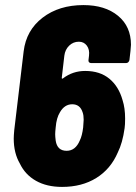

<svg xmlns="http://www.w3.org/2000/svg" viewBox="-20 -728 535 755"><path d="M472 -262Q472 -237 470 -224Q462 -166 443 -128Q415 -63 358.5 -28Q302 7 224 7Q164 7 121.5 -17Q79 -41 58 -85Q34 -126 34 -183Q34 -194 36 -216L73 -526Q83 -609 147.5 -658.5Q212 -708 308 -708Q393 -708 444 -666Q495 -624 495 -552Q495 -545 493 -527L489 -492Q488 -487 484.5 -483.5Q481 -480 476 -480H338Q333 -480 330 -483.5Q327 -487 328 -492L330 -509Q333 -533 321.5 -548.5Q310 -564 290 -564Q268 -564 252 -548.5Q236 -533 233 -509L223 -423Q222 -420 224 -419Q226 -418 228 -420Q266 -449 315 -449Q373 -449 410 -418.5Q447 -388 462 -334Q472 -303 472 -262ZM307 -227Q309 -249 309 -257Q309 -275 305 -286Q295 -318 264 -318Q234 -318 216 -287Q202 -265 199 -227Q197 -209 197 -200Q197 -191 199 -175Q205 -135 242 -135Q277 -135 294 -176Q303 -194 307 -227Z"/></svg>

Font: Barlow Semi Condensed ExtraBold
Style: Italic
Weight: 800
Width: 4
Italic angle: -7°
Designer: Jeremy Tribby
Foundry: Tribby Type
Version: Version 1.408